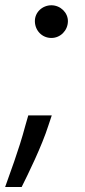

<svg xmlns="http://www.w3.org/2000/svg" viewBox="-27 -546 327 743"><path d="M160.5 -61.1 173.3 -99.4H82.4L71 -59.7C45.5 36.9 8.5 132.1 -7.1 177.6H56.8C81 129.3 134.9 19.9 160.5 -61.1ZM108 -463.1C108.7 -427.6 135.7 -399.1 171.9 -399.1C206.7 -399.1 235.1 -427.6 235.8 -463.1C236.5 -497.2 206.7 -525.6 171.9 -525.6C137.1 -525.6 107.2 -498.6 108 -463.1Z"/></svg>

Font: Margiela Sans
Style: Italic
Weight: 400
Italic angle: -9.39999°
Designer: Stefan Endress, Andreas Faust
Version: Version 1.100;FEAKit 1.0